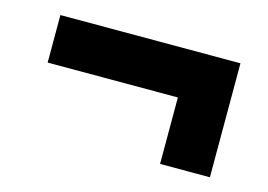

<svg xmlns="http://www.w3.org/2000/svg" viewBox="-53 -460 669 480"><g transform="rotate(15 281.5 -220.5)"><path d="M52 -245V-368H518V-245ZM518 -73H389V-353H518Z"/></g></svg>

Font: Ysabeau Office Black
Style: Italic
Weight: 900
Italic angle: -12°
Designer: Christian Thalmann (Catharsis Fonts)
Version: Version 2.001;gftools[0.9.30]; featfreeze: tnum,lnum,ss02